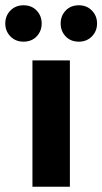

<svg xmlns="http://www.w3.org/2000/svg" viewBox="-61 -708 388 728"><path d="M62 0V-479H204V0ZM28 -550Q-2 -550 -21.5 -570Q-41 -590 -41 -619Q-41 -648 -21.5 -668Q-2 -688 28 -688Q59 -688 78 -668Q97 -648 97 -619Q97 -590 78 -570Q59 -550 28 -550ZM238 -550Q207 -550 188 -570Q169 -590 169 -619Q169 -648 188 -668Q207 -688 238 -688Q268 -688 287.5 -668Q307 -648 307 -619Q307 -590 287.5 -570Q268 -550 238 -550Z"/></svg>

Font: Narnoor ExtraBold
Style: Regular
Weight: 800
Designer: S. Sridhar Murthy
Foundry: SIL International
Version: Version 3.000